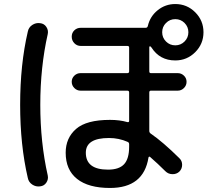

<svg xmlns="http://www.w3.org/2000/svg" viewBox="-20 -870 1040 953"><path d="M804 -664Q823 -645 850 -645Q877 -645 896 -664Q915 -683 915 -710Q915 -737 896 -756Q877 -775 850 -775Q823 -775 804 -756Q785 -737 785 -710Q785 -683 804 -664ZM621 -142V-154Q621 -163 613 -166Q570 -185 521 -185Q406 -185 406 -112Q406 -28 516 -28Q571 -28 596 -55Q621 -82 621 -142ZM850 -850Q908 -850 949 -809Q990 -768 990 -710Q990 -652 949 -611Q908 -570 850 -570Q773 -570 732 -634Q724 -645 721 -637V-634V-516Q721 -507 729 -507H862Q880 -507 893 -494.5Q906 -482 906 -464Q906 -446 893 -433Q880 -420 862 -420H729Q721 -420 721 -411V-220Q721 -212 728 -207Q788 -166 870 -85Q884 -72 884 -52Q884 -32 870 -18Q856 -5 835.5 -5.5Q815 -6 801 -20Q763 -58 725 -91Q719 -95 717 -88Q693 63 526 63Q419 63 362.5 18Q306 -27 306 -112Q306 -185 357.5 -230Q409 -275 526 -275Q574 -275 612 -264Q621 -262 621 -270V-411Q621 -420 612 -420H380Q362 -420 349 -433Q336 -446 336 -464Q336 -482 349 -494.5Q362 -507 380 -507H612Q621 -507 621 -516V-634Q621 -642 612 -642H381Q362 -642 349 -655.5Q336 -669 336 -688Q336 -707 349 -719.5Q362 -732 381 -732H703Q712 -732 714 -742Q725 -789 763 -819.5Q801 -850 850 -850ZM179 55Q158 58 140 46Q122 34 118 13Q80 -150 80 -350Q80 -550 118 -713Q122 -734 140 -746Q158 -758 179 -755Q199 -753 210 -736.5Q221 -720 217 -701Q180 -537 180 -350Q180 -163 217 1Q221 20 210 36.5Q199 53 179 55Z"/></svg>

Font: Rounded Mplus 1c Medium
Style: Regular
Weight: 500
Version: Version 1.059.20150529